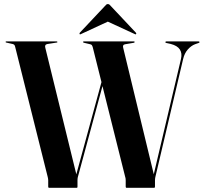

<svg xmlns="http://www.w3.org/2000/svg" viewBox="-20 -898 974 918"><path d="M478 -552.5 486 -545.5 352.5 -52.5Q352 -50.5 351.2 -46.5Q350.5 -42.5 350.5 -37V-5.5Q350.5 -3 349.8 -1.5Q349 0 346 0H215Q212.5 0 211.5 -1.5Q210.5 -3 210.5 -5.5V-37Q210.5 -42.5 209.5 -45.8Q208.5 -49 207.5 -54.5L53 -672Q51.5 -679.5 49 -682.8Q46.5 -686 41 -687.5L10 -694.5Q8.5 -695 7.5 -695.8Q6.5 -696.5 6.5 -697Q6.5 -698.5 7.5 -699.2Q8.5 -700 9.5 -700H251Q252.5 -700 253.5 -699.2Q254.5 -698.5 254.5 -697Q254.5 -694.5 251 -694.5L206.5 -687.5Q199 -686 196.8 -681.5Q194.5 -677 196.5 -670L348 -52L335.5 -30ZM770.5 -696.5Q770.5 -698 771.8 -699Q773 -700 775 -700H930Q932 -700 933 -699Q934 -698 934 -696.5Q934 -695 933 -694.2Q932 -693.5 929.5 -692.5L912.5 -686.5Q894 -679.5 878 -661.5Q862 -643.5 855.5 -615.5L723 -52.5Q722.5 -50.5 721.8 -46.5Q721 -42.5 721 -37V-5.5Q721 -3 720 -1.5Q719 0 716.5 0H585Q583 0 582 -1.5Q581 -3 581 -5.5V-37Q581 -42.5 580.2 -46Q579.5 -49.5 578 -54.5L423.5 -672Q421.5 -679 419 -682.2Q416.5 -685.5 411 -686.5L381.5 -693.5Q379 -694.5 378 -695.2Q377 -696 377 -697Q377 -698.5 378.2 -699.2Q379.5 -700 380.5 -700H620.5Q622 -700 623 -699.2Q624 -698.5 624 -697Q624 -696 622.8 -695Q621.5 -694 620 -693.5L579 -686.5Q571.5 -685.5 569.2 -681Q567 -676.5 569 -669.5L719 -49.5L707 -30L845.5 -617Q851.5 -643 840 -661.2Q828.5 -679.5 796 -688L775.5 -692.5Q773 -693.5 771.8 -694.2Q770.5 -695 770.5 -696.5ZM524.5 -808H466.5L622.5 -736Q628 -732.5 630 -734.5Q631.5 -735.5 631.5 -737.5Q631.5 -739.5 629.5 -742L510 -869Q506 -874 503 -876.2Q500 -878.5 495.5 -878.5Q491.5 -878.5 488.5 -876.2Q485.5 -874 481.5 -869L362 -742Q360 -739.5 360.2 -737.5Q360.5 -735.5 361 -734.5Q363.5 -732.5 369 -736Z"/></svg>

Font: Fraunces 120pt SemiBold
Style: Regular
Weight: 600
Version: Version 1.000;[b76b70a41]